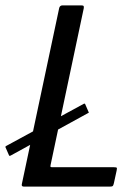

<svg xmlns="http://www.w3.org/2000/svg" viewBox="-41 -693 518 713"><path d="M48 0Q38 0 40 -9L179 -664Q182 -673 191 -673H261Q268 -673 269.5 -670.5Q271 -668 270 -662L147 -81Q146 -76 146.5 -74Q147 -72 153 -72H382Q391 -72 392.5 -70Q394 -68 392 -59L382 -13Q380 -4 377.5 -2Q375 0 366 0ZM-2 -115Q-5 -114 -6 -114.5Q-7 -115 -7 -115L-21 -147Q-22 -148 -18 -151L271 -308Q273 -309 275 -307L288 -277Q290 -274 286 -273Z"/></svg>

Font: Glory Thin Medium
Style: Italic
Weight: 500
Italic angle: -12°
Version: Version 1.011